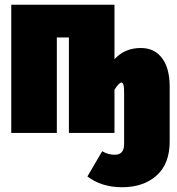

<svg xmlns="http://www.w3.org/2000/svg" viewBox="-20 -554 739 800"><path d="M566.9 -354Q623.5 -354 655.3 -311.8Q687 -269.5 687 -192.9V35.2Q687 128.9 632.3 177.5Q577.6 226.1 488.8 226.1Q402.8 226.1 344.2 181.2L405.8 76.2Q430.7 90.8 458 90.8Q497.1 90.8 497.1 46.9V-174.8Q497.1 -210 485.8 -210Q476.1 -210 457 -180.2V0H267.1V-397.9H216.8V0H26.9V-534.2H457V-307.1Q499 -354 566.9 -354Z"/></svg>

Font: Fira Sans Compressed Heavy
Style: Regular
Weight: 900
Width: 1
Designer: Carrois Corporate & Edenspiekermann AG
Foundry: Carrois Corporate GbR & Edenspiekermann AG
Version: Version 4.203;PS 004.203;hotconv 1.0.88;makeotf.lib2.5.64775